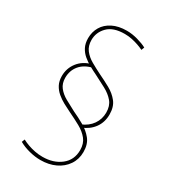

<svg xmlns="http://www.w3.org/2000/svg" viewBox="-197 -824 887 1004"><g transform="rotate(30 246.0 -322.0)"><path d="M212 84Q180 84 144.5 75Q109 66 81 50L88 32Q105 41 124.5 48Q144 55 166.5 59.5Q189 64 213 64Q279 64 323 29.5Q367 -5 367 -65Q367 -104 346.5 -129.5Q326 -155 292.5 -173.5Q259 -192 221 -210Q198 -221 175 -233.5Q152 -246 132.5 -262.5Q113 -279 101.5 -301Q90 -323 90 -353Q90 -400 118 -436Q146 -472 195 -485L208 -471Q160 -459 135 -428Q110 -397 110 -354Q110 -320 128 -297Q146 -274 175.5 -257.5Q205 -241 238 -224Q271 -209 305.5 -189.5Q340 -170 363.5 -141Q387 -112 387 -65Q387 -21 364 13Q341 47 301.5 65.5Q262 84 212 84ZM302 -183Q343 -200 365 -231.5Q387 -263 387 -303Q387 -343 366 -368Q345 -393 311.5 -411Q278 -429 242 -447Q219 -458 195.5 -471Q172 -484 152.5 -500.5Q133 -517 121.5 -539.5Q110 -562 110 -593Q110 -631 128 -661.5Q146 -692 181.5 -710Q217 -728 267 -728Q299 -728 333 -718.5Q367 -709 389 -697L382 -679Q368 -686 349.5 -692.5Q331 -699 310 -703.5Q289 -708 266 -708Q197 -708 163.5 -674Q130 -640 130 -594Q130 -558 148.5 -534Q167 -510 196 -493.5Q225 -477 257 -461Q293 -444 327.5 -425Q362 -406 384.5 -377.5Q407 -349 407 -303Q407 -256 382 -221.5Q357 -187 313 -170Z"/></g></svg>

Font: Murecho Thin
Style: Regular
Weight: 100
Designer: Neil Summerour
Foundry: Positype
Version: Version 1.010